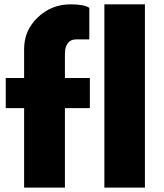

<svg xmlns="http://www.w3.org/2000/svg" viewBox="-20 -856 750 876"><path d="M276.2 -611.2V-500H390V-362.5H276.2V0H90V-362.5H6.2V-500H90V-632.5Q90 -717.5 152.5 -776.9Q215 -836.2 302.5 -836.2Q363.8 -836.2 387.5 -820V-676.2H326.2Q302.5 -676.2 289.4 -658.8Q276.2 -641.2 276.2 -611.2ZM456.2 -836.2H641.2V0H456.2Z"/></svg>

Font: Now Alt Black
Style: Regular
Weight: 900
Designer: Alfredo Marco Pradil
Foundry: Alfredo Marco Pradil
Version: Version 1.002;PS 001.002;hotconv 1.0.88;makeotf.lib2.5.64775